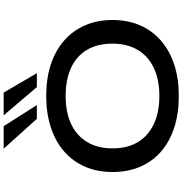

<svg xmlns="http://www.w3.org/2000/svg" viewBox="6 -992 995 1047"><g transform="rotate(-90 503.5 -468.5)"><path d="M504 9Q409 9 332.5 -15.5Q256 -40 201.5 -87Q147 -134 118 -201Q89 -268 89 -352Q89 -436 118 -502.5Q147 -569 201.5 -616.5Q256 -664 333 -689Q410 -714 504 -714Q599 -714 675 -689Q751 -664 805 -617Q859 -570 888.5 -503Q918 -436 918 -353Q918 -269 889 -202.5Q860 -136 805.5 -88.5Q751 -41 675 -16Q599 9 504 9ZM504 -97Q592 -97 656 -127Q720 -157 754.5 -214.5Q789 -272 789 -353Q789 -435 755 -492Q721 -549 657 -578.5Q593 -608 504 -608Q414 -608 350.5 -578Q287 -548 252.5 -491Q218 -434 218 -352Q218 -270 252.5 -213.5Q287 -157 351 -127Q415 -97 504 -97ZM552 -765 398 -946H522L628 -765ZM379 -765 216 -946H339L454 -765Z"/></g></svg>

Font: Nunito Sans 7pt Expanded SemiBold
Style: Regular
Weight: 600
Width: 7
Designer: Vernon Adams
Foundry: Vernon Adams
Version: Version 3.101;gftools[0.9.27]